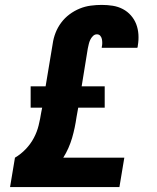

<svg xmlns="http://www.w3.org/2000/svg" viewBox="-20 -763 640 783"><path d="M21 0 41 -120Q65 -134 85 -155Q105 -176 118 -200.5Q131 -225 137.5 -251.5Q144 -278 148 -304L152 -324H105V-411H166L195 -585Q198 -607 206.5 -629Q215 -651 229.5 -670.5Q244 -690 263.5 -704.5Q283 -719 305 -728Q327 -737 350 -740Q373 -743 395 -743Q418 -743 440 -739.5Q462 -736 481 -726Q500 -716 514 -700Q528 -684 535.5 -664.5Q543 -645 544.5 -622.5Q546 -600 542 -577Q542 -575 541.5 -572.5Q541 -570 540 -568H395Q395 -568 395 -569Q395 -570 395 -571Q397 -579 397 -587.5Q397 -596 395.5 -603.5Q394 -611 389 -617Q384 -623 375 -623Q366 -623 359 -616Q352 -609 348 -600.5Q344 -592 342 -583Q340 -574 338 -565L313 -411H407V-324H299L292 -285Q289 -264 284.5 -242.5Q280 -221 274 -200.5Q268 -180 259 -159.5Q250 -139 238 -120H487L467 0Z"/></svg>

Font: Iosevka SS04 Hv Ex Obl
Style: Regular
Weight: 900
Width: 7
Italic angle: -9°
Monospace: yes
Designer: Belleve Invis
Foundry: Belleve Invis
Version: Version 19.0.0; ttfautohint (v1.8.4)